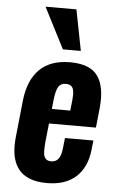

<svg xmlns="http://www.w3.org/2000/svg" viewBox="-58 -887 573 937"><g transform="rotate(5 228.5 -418.5)"><path d="M229 -647 126.5 -847.2H277.8L316.9 -647ZM208 9.8Q110.4 9.8 68.4 -43.5Q34.7 -86.4 35.2 -159.7Q35.2 -177.7 37.1 -197.3L56.2 -380.4Q66.9 -481.4 120.4 -534.4Q173.8 -587.4 270 -587.4Q368.7 -587.4 406.2 -533.7Q435.1 -492.2 435.1 -419.9Q435.1 -398.4 432.6 -373.5L422.9 -280.8H192.9L183.1 -187.5Q181.2 -164.1 181.2 -145.5Q181.6 -143.1 181.6 -141.1Q181.6 -121.1 190.7 -109.4Q199.7 -97.7 218.8 -97.7Q242.7 -97.7 255.1 -114.3Q267.6 -130.9 271 -164.6L276.9 -216.8H416L411.1 -171.9Q401.9 -84 349.6 -37.1Q297.4 9.8 208 9.8ZM200.7 -352.5H291L296.9 -409.2Q297.9 -420.9 297.9 -430.2Q297.9 -452.1 292 -463.9Q283.2 -480.5 258.5 -480.7Q233.9 -481 221.9 -461.9Q210 -442.9 205.1 -395Z"/></g></svg>

Font: Oswald
Style: Demi-Bold
Weight: 600
Designer: Vernon Adams
Foundry: Vernon Adams
Version: 3.0; ttfautohint (v0.94.23-7a4d-dirty) -l 8 -r 50 -G 200 -x 